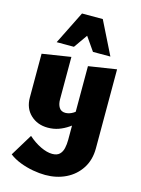

<svg xmlns="http://www.w3.org/2000/svg" viewBox="-144 -791 849 1160"><g transform="rotate(15 280.0 -211.0)"><path d="M257 289Q221 289 179.5 281.5Q138 274 99 259Q60 244 30 221L114 83Q151 116 191.5 135.5Q232 155 265 155Q295 155 310.5 140Q326 125 331.5 100.5Q337 76 337 48V-413L512 -440V54Q512 127 477.5 180Q443 233 385.5 261Q328 289 257 289ZM198 9Q133 9 90 -31.5Q47 -72 47 -139V-413L226 -441V-176Q226 -145 238.5 -125Q251 -105 278 -105Q290 -105 302.5 -109Q315 -113 327 -120.5Q339 -128 348 -138L385 -78Q355 -53 325.5 -33Q296 -13 265 -2Q234 9 198 9ZM344 -504 253 -635 220 -711H350L453 -504ZM117 -504 220 -711H350L317 -635L225 -504Z"/></g></svg>

Font: Ysabeau Infant Black
Style: Regular
Weight: 900
Designer: Christian Thalmann (Catharsis Fonts)
Version: Version 2.001;gftools[0.9.30]; featfreeze: ss01,ss02,lnum